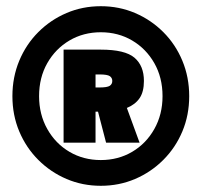

<svg xmlns="http://www.w3.org/2000/svg" viewBox="-20 -735 650 619"><path d="M305 -136Q246 -136 194.5 -158Q143 -180 103.5 -219.5Q64 -259 42 -311.5Q20 -364 20 -425Q20 -486 42 -539Q64 -592 103.5 -631.5Q143 -671 194.5 -693Q246 -715 305 -715Q364 -715 415.5 -693Q467 -671 506.5 -631.5Q546 -592 568 -539Q590 -486 590 -425Q590 -364 568 -311.5Q546 -259 506.5 -219.5Q467 -180 415.5 -158Q364 -136 305 -136ZM305 -219Q361 -219 406 -245.5Q451 -272 477.5 -319Q504 -366 504 -425Q504 -485 477.5 -531.5Q451 -578 406 -604.5Q361 -631 305 -631Q249 -631 204 -604.5Q159 -578 132.5 -531.5Q106 -485 106 -425Q106 -366 132.5 -319Q159 -272 204 -245.5Q249 -219 305 -219ZM185 -275V-575H305Q383 -575 413.5 -549Q444 -523 444 -474Q444 -439 430 -418.5Q416 -398 389 -387L430 -275H322L296 -375H288V-275ZM288 -453H301Q326 -453 334 -458.5Q342 -464 342 -474Q342 -484 334 -489.5Q326 -495 301 -495H288Z"/></svg>

Font: Golos Text Black
Style: Regular
Weight: 900
Designer: A.Korolkova, Vitaly Kuzmin
Foundry: ParaType Ltd
Version: Version 2.004